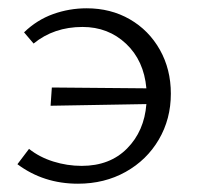

<svg xmlns="http://www.w3.org/2000/svg" viewBox="-20 -438 475 463"><path d="M392 -212Q392 -151 363 -101.5Q334 -52 283 -23.5Q232 5 168 5Q85 5 22 -42L50 -79Q75 -59 108.5 -48.5Q142 -38 177 -38Q245 -38 286.5 -80Q328 -122 333 -187L102 -183L105 -227L333 -225Q327 -292 284 -332.5Q241 -373 179 -373Q110 -373 61 -333L38 -360Q69 -390 108 -404Q147 -418 189 -418Q247 -418 293 -391.5Q339 -365 365.5 -318Q392 -271 392 -212Z"/></svg>

Font: Isabella Sans
Style: Regular
Weight: 400
Designer: Original fonts by Christian Thalmann (Catharsis Fonts), Modifications by Cristiano Sobral
Version: Version 0.002;July 12, 2020;FontCreator 13.0.0.2655 64-bit; 